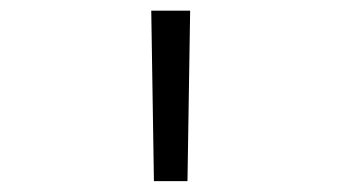

<svg xmlns="http://www.w3.org/2000/svg" viewBox="-20 -713 626 352"><path d="M262.2 -380.9 257.3 -693.4H328.6L323.7 -380.9Z"/></svg>

Font: Cascadia Mono PL Light
Style: Regular
Weight: 300
Monospace: yes
Designer: Aaron Bell
Foundry: Saja Typeworks
Version: Version 2404.023; ttfautohint (v1.8.4)